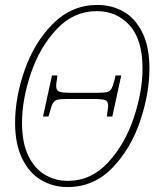

<svg xmlns="http://www.w3.org/2000/svg" viewBox="-20 -745 647 776"><path d="M41 -248Q41 -352 80 -463Q119 -574 194.5 -649.5Q270 -725 374 -725Q432 -725 479.5 -698Q527 -671 555.5 -613Q584 -555 584 -468Q584 -368 546.5 -256Q509 -144 434 -66.5Q359 11 253 11Q193 11 145 -18Q97 -47 69 -105.5Q41 -164 41 -248ZM556 -468Q556 -585 504 -642.5Q452 -700 371 -700Q278 -700 209.5 -627.5Q141 -555 105 -449Q69 -343 69 -248Q69 -169 94 -116.5Q119 -64 161 -39Q203 -14 254 -14Q348 -14 416.5 -88Q485 -162 520.5 -268.5Q556 -375 556 -468ZM190 -440H212L210 -423Q207 -408 207 -398Q207 -380 218.5 -375Q230 -370 263 -370H372Q401 -370 412 -372.5Q423 -375 429.5 -385Q436 -395 443 -422L447 -440H470L434 -274H412L414 -292Q417 -307 417 -317Q417 -336 405 -340.5Q393 -345 356 -345H253Q225 -345 213 -342Q201 -339 194.5 -329Q188 -319 182 -294L176 -274H154Z"/></svg>

Font: Noto Serif NarrowThin
Style: Italic
Weight: 250
Width: 4
Italic angle: -12°
Designer: Monotype Design Team
Foundry: Monotype Imaging Inc.
Version: Version 1.001